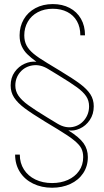

<svg xmlns="http://www.w3.org/2000/svg" viewBox="-20 -755 502 923"><path d="M52.7 -11.7H75.2Q75.2 28.8 95 59.8Q114.7 90.8 150.1 107.9Q185.5 125 230.5 125Q272.5 125 306.4 109.9Q340.3 94.7 360.1 66.4Q379.9 38.1 379.9 0Q379.9 -23.4 371.1 -41.3Q362.3 -59.1 336.2 -80.3Q310.1 -101.6 257.8 -133.3L197.3 -169.9Q132.3 -209.5 98.4 -234.9Q64.5 -260.3 47.9 -285.9Q31.2 -311.5 31.2 -343.8Q31.2 -381.8 50.5 -408.9Q69.8 -436 98.6 -448.7Q127.4 -461.4 154.3 -458V-458.5Q127.4 -478.5 110.8 -494.9Q94.2 -511.2 84.2 -533.2Q74.2 -555.2 74.2 -585Q74.2 -627.4 94 -661.9Q113.8 -696.3 150.1 -715.8Q186.5 -735.4 233.9 -735.4Q279.8 -735.4 314.7 -717Q349.6 -698.7 369.1 -664.8Q388.7 -630.9 388.7 -585H366.2Q366.2 -624.5 349.9 -653.3Q333.5 -682.1 303.5 -697.5Q273.4 -712.9 233.9 -712.9Q192.9 -712.9 161.6 -696.3Q130.4 -679.7 113.5 -650.4Q96.7 -621.1 96.7 -585Q96.7 -557.1 107.7 -536.4Q118.7 -515.6 141.6 -496.6Q164.6 -477.5 207 -452.1L266.6 -416Q332 -376.5 365.2 -351.6Q398.4 -326.7 414.6 -301.5Q430.7 -276.4 430.7 -244.1Q430.7 -206.1 411.6 -178Q392.6 -149.9 364 -137Q335.4 -124 309.1 -128.4V-127.9Q360.8 -95.7 381.6 -66.7Q402.3 -37.6 402.3 0Q402.3 43.9 379.9 77.6Q357.4 111.3 318.1 129.4Q278.8 147.5 230.5 147.5Q179.7 147.5 139.2 127.7Q98.6 107.9 75.7 71.8Q52.7 35.6 52.7 -11.7ZM256.8 -160.2Q293.5 -138.2 328.6 -144.5Q363.8 -150.9 386 -179Q408.2 -207 408.2 -244.1Q408.2 -271.5 394 -292.5Q379.9 -313.5 349.9 -335.4Q319.8 -357.4 258.8 -394.5L211.4 -423.3Q173.8 -446.3 137 -440.7Q100.1 -435.1 76.9 -408Q53.7 -380.9 53.7 -343.8Q53.7 -316.9 68.8 -294.9Q84 -272.9 115 -250.2Q146 -227.5 207 -190.4Z"/></svg>

Font: Intratopia Thin
Style: Regular
Weight: 100
Designer: Rasmus Andersson
Foundry: rsms
Version: Version 3.000;Glyphs 3.2.3 (3260)